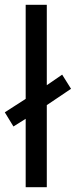

<svg xmlns="http://www.w3.org/2000/svg" viewBox="-29 -780 316 800"><path d="M78 0V-285L27 -253L-9 -312L78 -368V-760H166V-425L230 -469L267 -410L166 -342V0Z"/></svg>

Font: Noto IKEA Arabic
Style: Regular
Weight: 400
Designer: Monotype Design Team
Foundry: Monotype Imaging Inc.
Version: Version 1.200